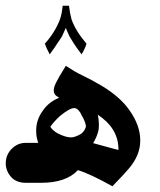

<svg xmlns="http://www.w3.org/2000/svg" viewBox="-100 -636 558 668"><path d="M347 -48Q333 -31 291 12Q212 -32 171 -44Q130 0 43 0H-10Q-44 0 -62 -21Q-80 -42 -80 -68Q-80 -97 -59.5 -118Q-39 -139 -10 -139H33Q26 -160 26 -176Q24 -217 49 -251Q69 -281 106 -296L98 -301Q87 -308 87 -321Q87 -335 99 -356Q108 -373 116 -385.5Q124 -398 129 -407Q144 -397 157.5 -389Q171 -381 192 -371Q221 -357 253 -338Q318 -299 350 -253Q388 -200 388 -147Q388 -95 347 -48ZM184 -235Q180 -245 173 -252.5Q166 -260 158 -260Q142 -260 107 -231Q87 -212 75 -195Q84 -181 101 -172Q128 -158 147 -158Q160 -158 180 -169Q190 -176 194.5 -184.5Q199 -193 199 -197Q199 -201 195 -212.5Q191 -224 184 -235ZM293 -185Q275 -214 240 -237Q244 -221 244 -202Q244 -190 243 -184Q238 -161 224 -138L312 -114Q313 -152 293 -185ZM108 -567Q115 -585 118 -616H140Q143 -590 149 -568Q164 -527 201 -484Q196 -467 184 -447Q164 -473 156 -486L142 -509Q130 -535 129 -539L116 -510Q106 -494 100 -486Q91 -471 73 -447Q62 -467 56 -484Q91 -523 108 -567Z"/></svg>

Font: Mirza
Style: Bold
Weight: 700
Designer: Arabic design by Kourosh Beigpour, Latin design by Eduardo Tunni, engineering by Lasse Fister
Version: Version 1.0010g